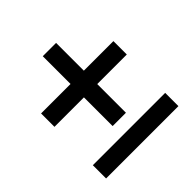

<svg xmlns="http://www.w3.org/2000/svg" viewBox="-165 -783 931 931"><g transform="rotate(-45 300.0 -318.0)"><path d="M51.8 -445.8H253.9V-636.2H345.2V-445.8H547.9V-354H345.2V-157.2H253.9V-354H51.8ZM51.8 -90.8H547.9V0H51.8Z"/></g></svg>

Font: Post Grotesk Medium
Style: Medium
Weight: 500
Version: Version 1.0